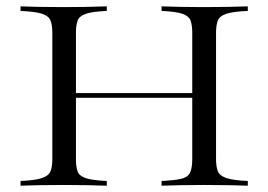

<svg xmlns="http://www.w3.org/2000/svg" viewBox="-20 -591 853 611"><path d="M45.4 0V-15.1Q93.3 -17.1 114.5 -24.7Q135.7 -32.2 141.1 -46.9Q146.5 -61.5 146.5 -84.5V-486.8Q146.5 -510.3 141.1 -524.9Q135.7 -539.6 114.5 -546.9Q93.3 -554.2 45.4 -556.2V-570.8Q67.4 -569.8 104 -569.1Q140.6 -568.4 183.1 -568.4Q220.7 -568.4 258.3 -569.1Q295.9 -569.8 319.8 -570.8V-556.2Q273.4 -554.2 252.7 -546.9Q231.9 -539.6 226.8 -524.9Q221.7 -510.3 221.7 -486.8V-294.9H591.8V-486.8Q591.8 -510.3 586.7 -524.9Q581.5 -539.6 561 -546.9Q540.5 -554.2 494.1 -556.2V-570.8Q517.6 -569.8 554.4 -569.1Q591.3 -568.4 627.9 -568.4Q671.4 -568.4 708.3 -569.1Q745.1 -569.8 768.6 -570.8V-556.2Q720.7 -554.2 699.5 -546.9Q678.2 -539.6 672.9 -524.9Q667.5 -510.3 667.5 -486.8V-84.5Q667.5 -61.5 672.9 -46.9Q678.2 -32.2 699.7 -24.7Q721.2 -17.1 768.6 -15.1V0Q745.1 -1 709 -1.7Q672.9 -2.4 627.9 -2.4Q590.8 -2.4 554.7 -1.7Q518.6 -1 494.1 0V-15.1Q534.7 -17.1 555.7 -21.7Q576.7 -26.4 584.2 -40.5Q591.8 -54.7 591.8 -84.5V-279.8H221.7V-84.5Q221.7 -60.5 226.8 -45.9Q231.9 -31.2 252.7 -24.2Q273.4 -17.1 319.8 -15.1V0Q295.9 -1 258.3 -1.7Q220.7 -2.4 183.1 -2.4Q140.6 -2.4 104 -1.7Q67.4 -1 45.4 0Z"/></svg>

Font: Bacasime Antique
Style: Regular
Weight: 400
Designer: The DocRepair Project, Claus Eggers Sørensen
Foundry: Google
Version: Version 2.000